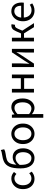

<svg xmlns="http://www.w3.org/2000/svg" viewBox="1800 -2656 1085 4725"><g transform="rotate(-90 2342.5 -293.5)"><path d="M306 13Q234 13 176.5 -20.5Q119 -54 85 -117.5Q51 -181 51 -271Q51 -362 87.5 -425.5Q124 -489 184 -523Q244 -557 313 -557Q366 -557 404.5 -538Q443 -519 472 -493L425 -432Q401 -454 375 -467.5Q349 -481 316 -481Q243 -481 194.5 -423Q146 -365 146 -271Q146 -177 192.5 -120Q239 -63 314 -63Q352 -63 384 -78Q416 -93 442 -117L481 -56Q404 13 306 13Z M816 -63Q879 -63 919.5 -120Q960 -177 960 -269Q960 -353 922.5 -403Q885 -453 814 -453Q774 -453 732.5 -431Q691 -409 648 -354Q648 -333 648 -312Q648 -194 690.5 -128.5Q733 -63 816 -63ZM1013 -816 1032 -733Q988 -707 920 -698Q833 -687 776.5 -667.5Q720 -648 690 -595Q660 -542 652 -431Q689 -477 737 -500.5Q785 -524 837 -524Q934 -524 994.5 -456Q1055 -388 1055 -269Q1055 -183 1023 -119.5Q991 -56 937 -21.5Q883 13 817 13Q695 13 628 -76Q561 -165 561 -329Q561 -513 602.5 -605Q644 -697 720 -734.5Q796 -772 901 -785Q945 -791 967.5 -797.5Q990 -804 1013 -816Z M1412 13Q1346 13 1288.5 -20.5Q1231 -54 1195.5 -117.5Q1160 -181 1160 -271Q1160 -362 1195.5 -425.5Q1231 -489 1288.5 -523Q1346 -557 1412 -557Q1479 -557 1536 -523Q1593 -489 1628.5 -425.5Q1664 -362 1664 -271Q1664 -181 1628.5 -117.5Q1593 -54 1536 -20.5Q1479 13 1412 13ZM1412 -63Q1483 -63 1526.5 -120Q1570 -177 1570 -271Q1570 -365 1526.5 -423Q1483 -481 1412 -481Q1342 -481 1298.5 -423Q1255 -365 1255 -271Q1255 -177 1298.5 -120Q1342 -63 1412 -63Z M1807 229V-543H1882L1890 -481H1893Q1930 -512 1974.5 -534.5Q2019 -557 2066 -557Q2171 -557 2226.5 -481Q2282 -405 2282 -280Q2282 -187 2249 -121.5Q2216 -56 2162.5 -21.5Q2109 13 2046 13Q1973 13 1896 -50L1898 45V229ZM2031 -63Q2099 -63 2143 -120.5Q2187 -178 2187 -279Q2187 -369 2154 -424.5Q2121 -480 2044 -480Q1975 -480 1898 -405V-120Q1935 -89 1969.5 -76Q2004 -63 2031 -63Z M2427 0V-543H2518V-323H2780V-543H2871V0H2780V-242H2518V0Z M3055 0V-543H3144V-316Q3144 -261 3139 -191Q3137 -154 3135 -116H3139Q3155 -142 3175 -174Q3195 -206 3211 -232L3417 -543H3502V0H3413V-227Q3413 -297 3420 -390Q3421 -409 3422 -428H3418Q3412 -419 3406 -408Q3373 -356 3346 -311L3140 0Z M3951 -286 4136 0H4036L3884 -245H3777V0H3686V-543H3777V-319H3882L3936 -440Q3967 -510 4000.5 -533.5Q4034 -557 4078 -557Q4096 -557 4110 -551L4094 -465Q4090 -467 4086 -467.5Q4082 -468 4076 -468Q4054 -468 4036 -454Q4018 -440 3997 -393Z M4442 13Q4370 13 4311 -20.5Q4252 -54 4217 -118Q4182 -182 4182 -271Q4182 -359 4217 -423Q4252 -487 4308 -522Q4364 -557 4427 -557Q4531 -557 4587 -487.5Q4643 -418 4643 -302Q4643 -272 4639 -250H4273Q4279 -162 4327.5 -111Q4376 -60 4453 -60Q4493 -60 4526 -71.5Q4559 -83 4589 -103L4622 -43Q4586 -19 4542 -3Q4498 13 4442 13ZM4272 -315H4563Q4563 -480 4428 -484Q4370 -484 4326 -440Q4282 -396 4272 -315Z"/></g></svg>

Font: Noto Sans CJK KR Regular (TTF)
Style: Regular
Weight: 400
Designer: Ryoko NISHIZUKA 西塚涼子 (kana & ideographs); Paul D. Hunt (Latin, Greek & Cyrillic); Wenlong ZHANG 张文龙 (bopomofo); Sandoll 
Foundry: Adobe Systems Incorporated
Version: Version 1.004;PS 1.004;hotconv 1.0.82;makeotf.lib2.5.63406